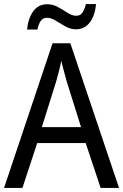

<svg xmlns="http://www.w3.org/2000/svg" viewBox="-20 -930 610 950"><path d="M478 0 404 -222H164L91 0H0L240 -716H328L569 0ZM311 -524Q308 -535 302.5 -555Q297 -575 291.5 -595.5Q286 -616 283 -629Q278 -601 270.5 -573Q263 -545 257 -524L187 -301H381ZM114 -784Q119 -838 144 -873.5Q169 -909 214 -909Q242 -909 267 -895Q292 -881 314.5 -866.5Q337 -852 357 -852Q377 -852 387.5 -867Q398 -882 405 -910H455Q450 -852 424 -818.5Q398 -785 356 -785Q329 -785 304 -799Q279 -813 256 -827.5Q233 -842 213 -842Q193 -842 182 -827Q171 -812 165 -784Z"/></svg>

Font: Noto Sans Hebrew SemiCondensed
Style: Regular
Weight: 400
Width: 4
Designer: Monotype Design Team
Foundry: Monotype Imaging Inc.
Version: Version 2.004; ttfautohint (v1.8.4.7-5d5b)